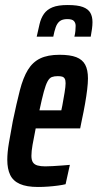

<svg xmlns="http://www.w3.org/2000/svg" viewBox="-20 -736 388 764"><path d="M131 8Q86 8 59 -4Q32 -16 20.5 -40Q9 -64 9 -100Q9 -129 15.5 -167.5Q22 -206 31 -254Q46 -326 59 -376.5Q72 -427 91 -458Q110 -489 140 -503.5Q170 -518 217 -518Q259 -518 283.5 -508.5Q308 -499 319 -478.5Q330 -458 330 -424Q330 -406 327 -380.5Q324 -355 318.5 -323.5Q313 -292 305 -255L299 -225H122Q114 -185 109.5 -159.5Q105 -134 105 -116Q105 -99 111 -90Q117 -81 129.5 -77.5Q142 -74 160 -74Q171 -74 189.5 -75Q208 -76 227.5 -77.5Q247 -79 258 -80L241 -3Q229 0 210.5 2.5Q192 5 171.5 6.5Q151 8 131 8ZM137 -297H224L228 -316Q233 -343 237 -367.5Q241 -392 241 -405Q241 -417 237.5 -423Q234 -429 227.5 -431Q221 -433 210 -433Q196 -433 186.5 -429.5Q177 -426 169.5 -412.5Q162 -399 154.5 -371.5Q147 -344 137 -297ZM126 -590Q132 -617 137.5 -640.5Q143 -664 155 -681Q167 -698 189 -707Q211 -716 249 -716Q289 -716 310 -708Q331 -700 339.5 -685Q348 -670 348 -648Q348 -635 346 -621Q344 -607 341 -590H276Q279 -602 280 -613Q281 -624 281 -633Q281 -645 274 -652.5Q267 -660 248 -660Q228 -660 217.5 -651.5Q207 -643 201.5 -627Q196 -611 192 -590Z"/></svg>

Font: Saira UltraCondensed
Style: Bold Italic
Weight: 700
Width: 1
Italic angle: -12°
Designer: Hector Gatti with collaboration of the Omnibus-Type team
Foundry: Omnibus-Type
Version: Version 1.101